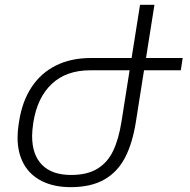

<svg xmlns="http://www.w3.org/2000/svg" viewBox="-20 -770 793 800"><path d="M733.4 -477.1H580.1L546.4 -263.7Q532.2 -173.3 501 -113.3Q469.7 -53.2 414.3 -21.7Q358.9 9.8 274.9 9.8Q205.6 9.8 155.5 -14.9Q105.5 -39.6 79.3 -86.2Q53.2 -132.8 53.2 -196.8Q53.2 -223.1 57.6 -251.5L60.1 -267.1Q72.8 -347.7 111.3 -406.5Q149.9 -465.3 212.6 -496.8Q275.4 -528.3 358.4 -528.3H528.3L563.5 -750H623.5L588.4 -528.3H741.2ZM520 -477.1H355.5Q256.3 -477.1 195.8 -420.4Q135.3 -363.8 118.7 -258.8Q113.8 -226.1 113.8 -203.1Q113.8 -125 155.3 -83Q196.8 -41 276.4 -41Q343.3 -41 385.7 -66.9Q428.2 -92.8 451.4 -141.4Q474.6 -189.9 486.3 -263.7Z"/></svg>

Font: Mardoto Light
Style: Italic
Weight: 300
Italic angle: -12°
Designer: Christian Robertson, Vahan Hovhannisyan
Foundry: Google
Version: Version 1.000